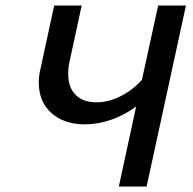

<svg xmlns="http://www.w3.org/2000/svg" viewBox="-20 -678 703 698"><path d="M656 -658 513 0H412L475 -291Q432 -259 384 -242.5Q336 -226 288 -226Q213 -226 167 -267Q121 -308 121 -378Q121 -402 127 -427L177 -658H277L233 -455Q228 -434 228 -409Q228 -360 255 -333Q282 -306 331 -306Q374 -306 418 -328Q462 -350 496 -388L555 -658Z"/></svg>

Font: Ysabeau Infant Semibold
Style: Italic
Weight: 600
Italic angle: -12°
Designer: Christian Thalmann (Catharsis Fonts)
Version: Version 0.003